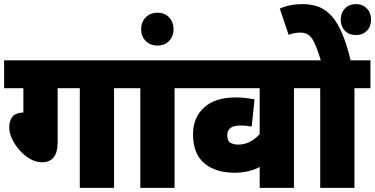

<svg xmlns="http://www.w3.org/2000/svg" viewBox="-20 -916 1829 936"><path d="M261 -486V-222Q261 -125 185 -125Q156 -125 127.5 -141Q99 -157 76 -183Q53 -209 39 -238.5Q25 -268 25 -295Q25 -325 39 -345Q53 -365 94 -368V-486H0V-622H614V-486H536V0H369V-486Z M831 -486V0H664V-486H600V-622H909V-486Z M668 -774Q668 -808 690 -831Q712 -854 748 -854Q783 -854 804.5 -831Q826 -808 826 -774Q826 -739 804.5 -716.5Q783 -694 748 -694Q712 -694 690 -716.5Q668 -739 668 -774Z M1491 -486H1413V0H1246V-102Q1194 -74 1123 -74Q1031 -74 976 -120Q921 -166 921 -262Q921 -343 975 -392Q1029 -441 1128 -441Q1155 -441 1176.5 -438.5Q1198 -436 1221 -432L1207 -299Q1196 -301 1182.5 -302.5Q1169 -304 1151 -304Q1088 -304 1088 -257Q1088 -227 1105 -219Q1122 -211 1140 -211Q1173 -211 1199.5 -225.5Q1226 -240 1246 -262V-486H895V-622H1491Z M1708 -486V0H1541V-486H1477V-622H1786V-486ZM1546 -615Q1524 -690 1504 -723.5Q1484 -757 1445 -757Q1412 -757 1387 -746L1344 -874Q1368 -885 1396 -890.5Q1424 -896 1454 -896Q1489 -896 1522.5 -886.5Q1556 -877 1586.5 -848.5Q1617 -820 1643 -764Q1669 -708 1691 -615ZM1641 -820Q1641 -853 1661.5 -874.5Q1682 -896 1715 -896Q1748 -896 1768.5 -874.5Q1789 -853 1789 -820Q1789 -787 1768.5 -766Q1748 -745 1715 -745Q1682 -745 1661.5 -766Q1641 -787 1641 -820Z"/></svg>

Font: Noto Sans SemiCondensed Black
Style: Regular
Weight: 900
Width: 4
Designer: Monotype Design Team
Foundry: Monotype Imaging Inc.
Version: Version 2.013; ttfautohint (v1.8.4.7-5d5b)